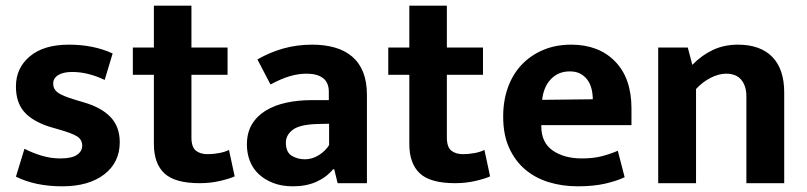

<svg xmlns="http://www.w3.org/2000/svg" viewBox="-20 -644 2838 675"><path d="M348 -363Q289 -391 234 -391Q202 -391 184.5 -380Q167 -369 167 -350Q167 -331 182.5 -319Q198 -307 245 -293L275 -284Q337 -266 369 -232Q401 -198 401 -144Q401 -73 346.5 -31Q292 11 199 11Q104 11 36 -23L66 -121Q95 -106 127 -96.5Q159 -87 192 -87Q232 -87 250.5 -99.5Q269 -112 269 -132Q269 -153 251 -164.5Q233 -176 183 -190L152 -199Q92 -219 64 -252Q36 -285 36 -340Q36 -405 85 -446Q134 -487 222 -487Q309 -487 376 -456Z M780 -381H653V-161Q653 -127 668.5 -114.5Q684 -102 710 -102Q730 -102 751 -106Q772 -110 785 -117L805 -24Q788 -16 754 -8Q720 0 682 0Q595 0 558 -34.5Q521 -69 521 -138V-381H447V-477H521V-624H653V-477H780Z M885 -435Q928 -460 976 -473.5Q1024 -487 1078 -487Q1121 -487 1156.5 -477Q1192 -467 1217.5 -445.5Q1243 -424 1256.5 -390.5Q1270 -357 1270 -310V0H1167L1155 -49H1151Q1128 -21 1092.5 -5Q1057 11 1010 11Q971 11 941 -0.5Q911 -12 890 -31.5Q869 -51 858.5 -78Q848 -105 848 -136Q848 -177 865.5 -206.5Q883 -236 914 -255Q945 -274 986.5 -283Q1028 -292 1076 -292H1136V-321Q1136 -354 1115.5 -369.5Q1095 -385 1058 -385Q1029 -385 998.5 -376Q968 -367 931 -347ZM1137 -209 1094 -208Q1033 -206 1009 -187.5Q985 -169 985 -143Q985 -109 1005.5 -96.5Q1026 -84 1052 -84Q1078 -84 1101.5 -99Q1125 -114 1137 -134Z M1678 -381H1551V-161Q1551 -127 1566.5 -114.5Q1582 -102 1608 -102Q1628 -102 1649 -106Q1670 -110 1683 -117L1703 -24Q1686 -16 1652 -8Q1618 0 1580 0Q1493 0 1456 -34.5Q1419 -69 1419 -138V-381H1345V-477H1419V-624H1551V-477H1678Z M2200 -204H1883V-200Q1883 -143 1923 -115Q1963 -87 2026 -87Q2066 -87 2096.5 -95Q2127 -103 2152 -114L2176 -21Q2149 -8 2108 1.5Q2067 11 2011 11Q1957 11 1909.5 -3.5Q1862 -18 1826.5 -48Q1791 -78 1770 -124Q1749 -170 1749 -234Q1749 -291 1766 -337.5Q1783 -384 1814.5 -417Q1846 -450 1890 -468.5Q1934 -487 1988 -487Q2085 -487 2142.5 -428Q2200 -369 2200 -263ZM2064 -295Q2064 -314 2059.5 -332Q2055 -350 2045 -363.5Q2035 -377 2020 -385Q2005 -393 1983 -393Q1943 -393 1917 -366Q1891 -339 1886 -293Z M2427 0H2294V-477H2398L2414 -416Q2447 -450 2486.5 -468.5Q2526 -487 2574 -487Q2653 -487 2695 -444Q2737 -401 2737 -319V0H2604V-305Q2604 -342 2586 -363.5Q2568 -385 2533 -385Q2507 -385 2478.5 -370.5Q2450 -356 2427 -331Z"/></svg>

Font: Mukta Mahee
Style: Bold
Weight: 700
Designer: Shuchita Grover, Noopur Datye, Girish Dalvi, Yashodeep Gholap
Foundry: Ek Type
Version: Version 2.538;PS 1.000;hotconv 16.6.51;makeotf.lib2.5.65220;